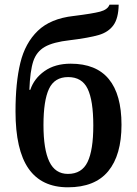

<svg xmlns="http://www.w3.org/2000/svg" viewBox="-20 -787 583 817"><path d="M46 -313Q46 -435 66.5 -519.5Q87 -604 141 -656Q195 -708 293 -719Q374 -729 406 -737.5Q438 -746 446 -767H485Q484 -709 462.5 -679.5Q441 -650 400 -638Q359 -626 278 -616Q206 -608 170.5 -587.5Q135 -567 121.5 -526Q108 -485 105 -405H109Q125 -453 169.5 -484.5Q214 -516 281 -516Q389 -516 443 -450.5Q497 -385 497 -256Q497 -127 440.5 -58.5Q384 10 269 10Q157 10 101.5 -69.5Q46 -149 46 -313ZM377 -253Q377 -359 353 -409Q329 -459 270 -459Q212 -459 188.5 -409Q165 -359 165 -255Q165 -151 190 -99Q215 -47 269 -47Q328 -47 352.5 -97.5Q377 -148 377 -253Z"/></svg>

Font: Noto Serif NarrowSemiBold
Style: Regular
Weight: 600
Width: 4
Designer: Monotype Design Team
Foundry: Monotype Imaging Inc.
Version: Version 1.001